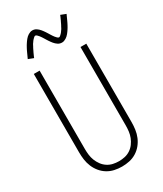

<svg xmlns="http://www.w3.org/2000/svg" viewBox="-237 -1052 974 1147"><g transform="rotate(-30 250.0 -478.5)"><path d="M250 8Q224 8 198.5 2.5Q173 -3 151 -16.5Q129 -30 112.5 -50Q96 -70 86 -94Q76 -118 72.5 -143.5Q69 -169 69 -195V-735H109V-195Q109 -174 111.5 -153.5Q114 -133 121.5 -114Q129 -95 141.5 -78Q154 -61 171.5 -49.5Q189 -38 209 -33.5Q229 -29 250 -29Q271 -29 291 -33.5Q311 -38 328.5 -49.5Q346 -61 358.5 -78Q371 -95 378.5 -114Q386 -133 388.5 -153.5Q391 -174 391 -195V-735H431V-195Q431 -169 427.5 -143.5Q424 -118 414 -94Q404 -70 387.5 -50Q371 -30 349 -16.5Q327 -3 301.5 2.5Q276 8 250 8ZM309 -813Q302 -813 295 -815Q288 -817 282 -821Q276 -825 270.5 -830Q265 -835 260.5 -840.5Q256 -846 252 -851.5Q248 -857 244 -863Q240 -869 236 -875.5Q232 -882 228 -888.5Q224 -895 220 -901Q216 -907 212 -912Q208 -917 202 -923Q196 -929 191 -929Q187 -929 184 -926.5Q181 -924 178 -921.5Q175 -919 171 -914.5Q167 -910 165.5 -908Q164 -906 162.5 -903.5Q161 -901 159 -898.5Q157 -896 155 -893Q153 -890 151.5 -886.5Q150 -883 148 -879.5Q146 -876 144 -872.5Q142 -869 140 -864.5Q138 -860 136 -856Q134 -852 131.5 -847Q129 -842 127 -837Q125 -832 122.5 -827Q120 -822 118 -816L82 -830Q86 -839 90 -847.5Q94 -856 97.5 -864Q101 -872 104.5 -879Q108 -886 111.5 -892.5Q115 -899 118.5 -905Q122 -911 125.5 -916Q129 -921 132 -925.5Q135 -930 140.5 -936.5Q146 -943 151 -947.5Q156 -952 162.5 -956Q169 -960 176 -962.5Q183 -965 191 -965Q198 -965 205 -963Q212 -961 218 -957Q224 -953 229.5 -948Q235 -943 239.5 -937.5Q244 -932 248 -926.5Q252 -921 256 -915Q260 -909 264 -902.5Q268 -896 272 -889.5Q276 -883 280 -877Q284 -871 288 -866Q292 -861 298 -855Q304 -849 309 -849Q313 -849 316 -851.5Q319 -854 322 -856.5Q325 -859 329 -863.5Q333 -868 334.5 -870Q336 -872 337.5 -874.5Q339 -877 341 -879.5Q343 -882 345 -885Q347 -888 348.5 -891.5Q350 -895 352 -898.5Q354 -902 356 -905.5Q358 -909 360 -913.5Q362 -918 364 -922Q366 -926 368.5 -931Q371 -936 373 -941Q375 -946 377.5 -951Q380 -956 382 -962L418 -948Q414 -939 410 -930.5Q406 -922 402.5 -914Q399 -906 395.5 -899Q392 -892 388.5 -885.5Q385 -879 381.5 -873Q378 -867 374.5 -862Q371 -857 368 -852.5Q365 -848 359.5 -841.5Q354 -835 349 -830.5Q344 -826 337.5 -822Q331 -818 324 -815.5Q317 -813 309 -813Z"/></g></svg>

Font: Iosevka Term Curly Extralight
Style: Regular
Weight: 200
Designer: Belleve Invis
Foundry: Belleve Invis
Version: Version 32.3.0